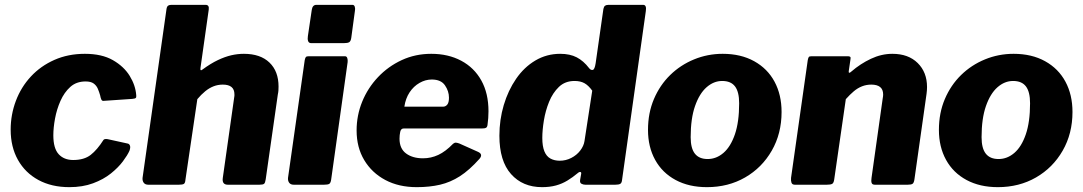

<svg xmlns="http://www.w3.org/2000/svg" viewBox="-20 -762 4469 792"><path d="M330 -540Q400 -540 445.5 -514Q491 -488 515 -449Q539 -410 542 -369Q543 -361 540 -358Q537 -355 525 -354L408 -346Q401 -345 398 -351.5Q395 -358 393 -369Q389 -383 383.5 -396Q378 -409 366.5 -417.5Q355 -426 333 -426Q295 -426 270 -403.5Q245 -381 229.5 -346Q214 -311 207 -273Q200 -235 200 -204Q200 -150 222 -126Q244 -102 282 -102Q327 -102 354 -123Q381 -144 407 -185Q411 -190 424 -188L506 -170Q513 -169 516 -161.5Q519 -154 514 -140Q506 -122 487 -96.5Q468 -71 437.5 -46.5Q407 -22 364 -6Q321 10 266 10Q193 10 138.5 -19.5Q84 -49 54 -102.5Q24 -156 24 -227Q24 -289 45.5 -346Q67 -403 107.5 -446.5Q148 -490 204.5 -515Q261 -540 330 -540Z M592 0Q579 0 573 -8Q567 -16 568 -28L667 -726Q669 -736 674 -739Q679 -742 687 -742H828Q844 -742 841 -722L807 -482Q805 -467 815 -475Q849 -500 878.5 -514Q908 -528 934 -534Q960 -540 986 -540Q1054 -540 1091.5 -504Q1129 -468 1129 -405Q1129 -397 1128.5 -389Q1128 -381 1126 -372L1076 -22Q1074 -8 1069.5 -4Q1065 0 1050 0H920Q895 0 899 -28L946 -360Q947 -364 947 -367Q947 -370 947 -373Q947 -393 935 -403Q923 -413 899 -413Q879 -413 861 -406Q843 -399 826.5 -385.5Q810 -372 794 -353L745 -21Q744 -7 738.5 -3.5Q733 0 717 0Z M1346 -21Q1344 -7 1338 -3.5Q1332 0 1316 0H1192Q1179 0 1173 -8Q1167 -16 1168 -28L1237 -514Q1239 -524 1242 -527Q1245 -530 1254 -530H1403Q1410 -530 1412.5 -522.5Q1415 -515 1414 -506ZM1429 -606Q1427 -592 1420.5 -588Q1414 -584 1398 -584H1264Q1254 -584 1251 -592.5Q1248 -601 1250 -613L1266 -721Q1269 -742 1285 -742H1434Q1441 -742 1443.5 -734Q1446 -726 1444 -717Z M1699 10Q1625 10 1569.5 -19.5Q1514 -49 1482.5 -101.5Q1451 -154 1451 -224Q1451 -286 1474 -342.5Q1497 -399 1539 -443.5Q1581 -488 1637 -514Q1693 -540 1759 -540Q1829 -540 1882.5 -511.5Q1936 -483 1965.5 -430Q1995 -377 1995 -303Q1995 -289 1994 -275Q1993 -261 1991 -247Q1990 -238 1985 -235Q1980 -232 1967 -232H1645Q1634 -232 1631 -218.5Q1628 -205 1628 -190Q1628 -149 1655 -129Q1682 -109 1725 -109Q1758 -109 1788 -123Q1818 -137 1849 -169Q1855 -174 1861 -173.5Q1867 -173 1875 -170L1951 -136Q1974 -126 1958 -107Q1916 -60 1877 -35Q1838 -10 1795 0Q1752 10 1699 10ZM1808 -322Q1818 -322 1825 -330.5Q1832 -339 1832 -359Q1832 -386 1815.5 -410Q1799 -434 1761 -434Q1735 -434 1710.5 -420Q1686 -406 1669.5 -381Q1653 -356 1648 -322Z M2395 0Q2386 0 2378.5 -4Q2371 -8 2373 -20L2377 -43Q2379 -51 2374.5 -52.5Q2370 -54 2362 -47Q2343 -31 2321 -17.5Q2299 -4 2273.5 3Q2248 10 2216 10Q2136 10 2088 -44Q2040 -98 2040 -202Q2040 -268 2058 -328.5Q2076 -389 2109 -437Q2142 -485 2188.5 -512.5Q2235 -540 2291 -540Q2331 -540 2359 -525.5Q2387 -511 2410 -481Q2417 -472 2425 -473.5Q2433 -475 2437 -501L2469 -725Q2471 -735 2476 -738.5Q2481 -742 2490 -742H2633Q2648 -742 2644 -716L2546 -20Q2545 -8 2539 -4Q2533 0 2518 0ZM2423 -388Q2407 -410 2390.5 -419Q2374 -428 2350 -428Q2311 -428 2285.5 -403.5Q2260 -379 2245 -342Q2230 -305 2223.5 -265Q2217 -225 2217 -193Q2217 -159 2225.5 -138Q2234 -117 2250.5 -108Q2267 -99 2289 -99Q2314 -99 2336.5 -110.5Q2359 -122 2373.5 -141Q2388 -160 2391 -180Z M2896 10Q2822 10 2767 -19.5Q2712 -49 2682.5 -102.5Q2653 -156 2653 -226Q2653 -296 2677.5 -353.5Q2702 -411 2744.5 -452.5Q2787 -494 2843 -517Q2899 -540 2961 -540Q3036 -540 3091 -509.5Q3146 -479 3175 -425Q3204 -371 3204 -300Q3204 -211 3163.5 -140.5Q3123 -70 3053.5 -30Q2984 10 2896 10ZM2899 -106Q2935 -106 2964.5 -131.5Q2994 -157 3011.5 -208Q3029 -259 3029 -336Q3029 -383 3012 -405.5Q2995 -428 2959 -428Q2924 -428 2894.5 -402Q2865 -376 2847 -324.5Q2829 -273 2829 -196Q2829 -150 2846.5 -128Q2864 -106 2899 -106Z M3259 0Q3248 0 3245 -8Q3242 -16 3243 -28L3312 -514Q3314 -524 3316.5 -527Q3319 -530 3328 -530H3478Q3484 -530 3487 -527.5Q3490 -525 3488 -516L3481 -468Q3480 -456 3492 -467Q3529 -499 3572.5 -519.5Q3616 -540 3661 -540Q3727 -540 3765.5 -502Q3804 -464 3804 -403Q3804 -396 3803.5 -389.5Q3803 -383 3802 -375L3752 -22Q3750 -8 3744.5 -4Q3739 0 3724 0H3589Q3578 0 3575.5 -7.5Q3573 -15 3575 -28L3621 -355Q3622 -360 3622.5 -364.5Q3623 -369 3623 -372Q3623 -393 3610.5 -403Q3598 -413 3574 -413Q3554 -413 3536 -406Q3518 -399 3502 -385.5Q3486 -372 3469 -353L3421 -21Q3419 -7 3412.5 -3.5Q3406 0 3390 0H3259Z M4096 10Q4022 10 3967 -19.5Q3912 -49 3882.5 -102.5Q3853 -156 3853 -226Q3853 -296 3877.5 -353.5Q3902 -411 3944.5 -452.5Q3987 -494 4043 -517Q4099 -540 4161 -540Q4236 -540 4291 -509.5Q4346 -479 4375 -425Q4404 -371 4404 -300Q4404 -211 4363.5 -140.5Q4323 -70 4253.5 -30Q4184 10 4096 10ZM4099 -106Q4135 -106 4164.5 -131.5Q4194 -157 4211.5 -208Q4229 -259 4229 -336Q4229 -383 4212 -405.5Q4195 -428 4159 -428Q4124 -428 4094.5 -402Q4065 -376 4047 -324.5Q4029 -273 4029 -196Q4029 -150 4046.5 -128Q4064 -106 4099 -106Z"/></svg>

Font: Libre Franklin Thin ExtraBold
Style: Italic
Weight: 800
Italic angle: -8°
Version: Version 2.000